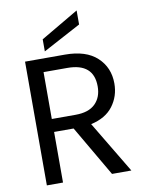

<svg xmlns="http://www.w3.org/2000/svg" viewBox="-99 -996 806 1065"><g transform="rotate(-10 304.0 -463.5)"><path d="M450 -492Q450 -622 302 -622H168V-358H302Q376 -358 413 -394.5Q450 -431 450 -492ZM77 -697H302Q420 -697 482 -639.5Q544 -582 544 -492Q544 -420 502.5 -365Q461 -310 378 -292L553 0H444L278 -285H168V0H77ZM195 -802 408 -927V-848L195 -734Z"/></g></svg>

Font: SVN-Poppins
Style: Regular
Weight: 400
Designer: Ninad Kale (Devanagari), Jonny Pinhorn (Latin)
Foundry: Indian Type Foundry
Version: Version 3.002 2017